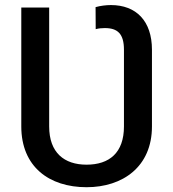

<svg xmlns="http://www.w3.org/2000/svg" viewBox="-20 -741 695 770"><path d="M327.1 9.8C472.2 9.8 589.4 -72.3 589.4 -233.9V-541.5C589.4 -657.2 525.9 -720.7 424.8 -720.7C405.3 -720.7 382.3 -717.8 363.3 -712.4L363.8 -624C375.5 -627.4 389.2 -628.4 400.4 -628.4C451.7 -628.4 477.1 -605.5 477.1 -541.5V-233.9C477.1 -128.4 418.5 -80.6 327.1 -80.6C237.8 -80.6 177.2 -128.4 177.2 -233.9V-710.9H65.4V-233.9C65.4 -72.3 177.2 9.8 327.1 9.8Z"/></svg>

Font: Bert Sans Medium
Style: Regular
Weight: 500
Designer: Christian Robertson (Google), Cristiano Sobral
Foundry: Google, Cristiano Sobral
Version: Version 3.101